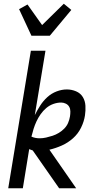

<svg xmlns="http://www.w3.org/2000/svg" viewBox="-20 -1006 540 1026"><path d="M24 0 145 -735H223L166 -391Q179 -417 195 -442Q211 -467 233 -487Q255 -507 282.5 -517.5Q310 -528 337 -528Q363 -528 386.5 -518Q410 -508 422.5 -487.5Q435 -467 436.5 -441Q438 -415 434 -389Q429 -356 413 -323.5Q397 -291 370 -267Q343 -243 310.5 -228.5Q278 -214 244 -206L387 0H296L155 -202Q150 -204 145.5 -205.5Q141 -207 136 -209L102 0ZM192 -267Q209 -267 226.5 -271Q244 -275 261 -280.5Q278 -286 294.5 -296Q311 -306 324 -319.5Q337 -333 344 -349.5Q351 -366 354 -384Q356 -397 356 -410.5Q356 -424 350 -435Q344 -446 332 -452Q320 -458 307 -458Q286 -458 265 -450.5Q244 -443 227 -428.5Q210 -414 197 -395.5Q184 -377 175 -357.5Q166 -338 159.5 -317.5Q153 -297 148 -276Q159 -271 170 -269Q181 -267 192 -267ZM148 -815 82 -957 127 -982 205 -872 321 -986 361 -953 246 -815Z"/></svg>

Font: Iosevka Custom
Style: Italic
Weight: 400
Italic angle: -9°
Monospace: yes
Designer: Belleve Invis
Foundry: Belleve Invis
Version: Version 30.3.3; ttfautohint (v1.8.3)